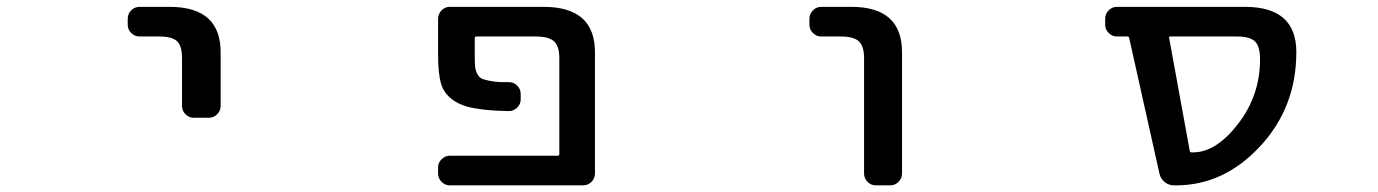

<svg xmlns="http://www.w3.org/2000/svg" viewBox="-20 -565 4040 563"><path d="M389.6 -458Q375 -458 364.7 -468.3Q354.5 -478.5 354.5 -492.2V-509.8Q354.5 -524.4 364.7 -534.7Q375 -544.9 389.6 -544.9H477.5Q627.9 -544.9 627 -410.2V-253.9Q627 -240.2 616.7 -230Q606.4 -219.7 592.8 -219.7H547.9Q534.2 -219.7 523.9 -230Q513.7 -240.2 513.7 -253.9V-394.5Q513.7 -430.7 499 -444.3Q484.4 -458 446.3 -458Z M1574.2 -544.9Q1725.6 -544.9 1724.6 -410.2V-56.6Q1724.6 -42 1714.4 -31.7Q1704.1 -21.5 1689.5 -21.5H1298.8Q1285.2 -21.5 1274.9 -31.7Q1264.6 -42 1264.6 -56.6V-74.2Q1264.6 -87.9 1274.9 -98.1Q1285.2 -108.4 1298.8 -108.4H1615.2Q1620.1 -108.4 1620.1 -113.3V-394.5Q1620.1 -429.7 1604.5 -443.8Q1588.9 -458 1550.8 -458H1377Q1372.1 -458 1372.1 -453.1V-404.3Q1372.1 -381.8 1373 -370.6Q1374 -359.4 1378.9 -349.6Q1383.8 -339.8 1390.1 -335.9Q1396.5 -332 1412.6 -328.6Q1428.7 -325.2 1447.3 -324.2Q1457 -324.2 1471.7 -324.2Q1486.3 -324.2 1496.6 -314Q1506.8 -303.7 1506.8 -289.1V-273.4Q1506.8 -259.8 1496.6 -249.5Q1486.3 -239.3 1472.7 -239.3Q1415 -240.2 1380.9 -246.1Q1335.9 -252 1308.6 -271.5Q1281.2 -291 1272.9 -320.8Q1264.6 -350.6 1264.6 -404.3V-509.8Q1264.6 -524.4 1274.9 -534.7Q1285.2 -544.9 1298.8 -544.9Z M2387.7 -458Q2374 -458 2363.8 -468.3Q2353.5 -478.5 2353.5 -492.2V-509.8Q2353.5 -524.4 2363.8 -534.7Q2374 -544.9 2387.7 -544.9H2476.6Q2626 -544.9 2625 -410.2V-56.6Q2625 -42 2614.7 -31.7Q2604.5 -21.5 2590.8 -21.5H2547.9Q2534.2 -21.5 2523.9 -31.7Q2513.7 -42 2513.7 -56.6V-394.5Q2513.7 -429.7 2498.5 -443.8Q2483.4 -458 2445.3 -458Z M3411.1 -458Q3407.2 -458 3408.2 -454.1L3468.8 -122.1Q3469.7 -118.2 3473.6 -118.2H3478.5Q3545.9 -118.2 3610.4 -201.7Q3674.8 -285.2 3674.8 -390.6Q3674.8 -429.7 3659.7 -443.8Q3644.5 -458 3607.4 -458ZM3291 -454.1Q3290 -458 3286.1 -458H3254.9Q3241.2 -458 3231 -468.3Q3220.7 -478.5 3220.7 -492.2V-509.8Q3220.7 -524.4 3231 -534.7Q3241.2 -544.9 3254.9 -544.9H3630.9Q3781.2 -544.9 3781.2 -412.1Q3781.2 -250 3674.8 -135.7Q3568.4 -21.5 3428.7 -21.5H3422.9Q3407.2 -21.5 3395.5 -30.8Q3383.8 -40 3379.9 -55.7Z"/></svg>

Font: Gen Jyuu Gothic L Monospace Medium
Style: Regular
Weight: 500
Designer: [Source Han Sans]
Ryoko NISHIZUKA  (kana & ideographs); Paul D. Hunt (Latin, Greek & Cyrillic); Wenlong ZHANG  (bopomofo
Version: Version 1.002.20150607